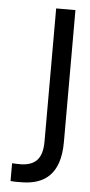

<svg xmlns="http://www.w3.org/2000/svg" viewBox="-52 -731 358 764"><g transform="rotate(5 127.5 -349.5)"><path d="M20 0C37 2 51 1 69 1C153 -1 218 -42 218 -173V-700H141V-168C141 -97 110 -73 59 -70C47 -70 33 -70 20 -71Z"/></g></svg>

Font: VL Bebas Neue Regular
Style: Regular
Weight: 400
Designer: Ryoichi Tsunekawa
Foundry: Ryoichi Tsunekawa
Version: Version 001.003